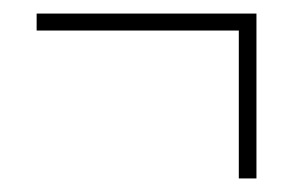

<svg xmlns="http://www.w3.org/2000/svg" viewBox="-20 -383 439 283"><path d="M358 -363H34V-338H332V-120H358Z"/></svg>

Font: Noto Sans ExtraCondensed Thin
Style: Italic
Weight: 100
Width: 2
Italic angle: -12°
Designer: Monotype Design Team
Foundry: Monotype Imaging Inc.
Version: Version 2.013